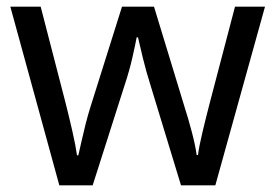

<svg xmlns="http://www.w3.org/2000/svg" viewBox="-20 -557 826 576"><path d="M431 -303Q418 -344 408.5 -383.5Q399 -423 394 -445H390Q386 -423 377 -383.5Q368 -344 354 -302L258 -1H158L11 -537H102L176 -251Q187 -208 197 -164Q207 -120 211 -91H215Q219 -108 224.5 -133Q230 -158 237 -185.5Q244 -213 251 -235L346 -537H442L534 -235Q545 -201 555.5 -161Q566 -121 570 -92H574Q577 -117 587.5 -161Q598 -205 610 -251L685 -537H775L626 -1H523Z"/></svg>

Font: Noto Sans Test
Style: Regular
Weight: 400
Version: Version 1.002; ttfautohint (v1.8.4.7-5d5b)